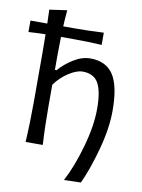

<svg xmlns="http://www.w3.org/2000/svg" viewBox="-106 -810 771 1043"><g transform="rotate(10 279.5 -288.5)"><path d="M348.1 -507.8Q436 -507.8 476.1 -445.8Q516.1 -383.8 516.1 -249Q516.1 -152.3 484.1 -34.4Q452.1 83.5 414.1 165L321.3 167.5Q365.2 84.5 398.4 -33Q431.6 -150.4 431.6 -244.6Q431.6 -340.8 406.5 -385.5Q381.3 -430.2 319.3 -430.2Q286.1 -430.2 242.2 -401.4Q198.2 -372.6 168.9 -331.1V-215.3Q168.9 -98.1 174.8 0H80.1Q86.4 -106.4 86.4 -219.2V-493.7Q86.4 -528.3 85.4 -594.7Q47.4 -594.2 -8.3 -590.8V-653.8H84.5Q84 -681.2 82 -730L178.7 -743.7Q173.8 -687 172.4 -653.8H239.3Q309.6 -653.8 395.5 -658.2V-590.8Q322.3 -595.2 239.3 -595.2H170.4Q168.9 -545.4 168.9 -493.7V-413.1H178.2Q210 -450.2 256.6 -479Q303.2 -507.8 348.1 -507.8Z"/></g></svg>

Font: Commissioner Flair
Style: Regular
Weight: 400
Designer: Kostas Bartsokas
Foundry: Kostas Bartsokas
Version: Version 1.000